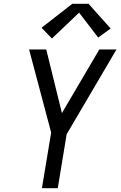

<svg xmlns="http://www.w3.org/2000/svg" viewBox="-20 -997 640 1017"><path d="M202 0 251 -295 134 -735H225L308 -398L506 -735H597L333 -286L286 0ZM255 -793 200 -850 363 -977H449L566 -846L500 -798L399 -930Z"/></svg>

Font: Iosevka SS04 Extended
Style: Italic
Weight: 400
Width: 7
Italic angle: -9°
Monospace: yes
Designer: Belleve Invis
Foundry: Belleve Invis
Version: Version 19.0.0; ttfautohint (v1.8.4)